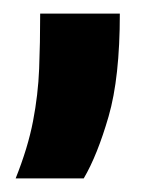

<svg xmlns="http://www.w3.org/2000/svg" viewBox="-20 -129 221 282"><path d="M3 133Q21 88 28.5 49Q36 10 37.5 -28Q39 -66 39 -109H156Q156 -15 139.5 42Q123 99 103 133Z"/></svg>

Font: Bricolage Grotesque 10pt SemiBold
Style: Regular
Weight: 600
Designer: Mathieu Triay
Foundry: Atelier Triay
Version: Version 1.000; ttfautohint (v1.8.4.7-5d5b);gftools[0.9.29]